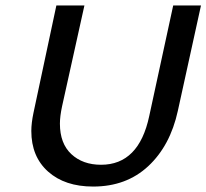

<svg xmlns="http://www.w3.org/2000/svg" viewBox="-20 -678 758 705"><path d="M95 -197Q95 -226 103 -264L187 -658H290L208 -288Q200 -251 200 -224Q200 -151 242 -112Q284 -73 351 -73Q490 -73 528 -252L616 -658H718L633 -271Q605 -143 524.5 -68Q444 7 322 7Q218 7 156.5 -48Q95 -103 95 -197Z"/></svg>

Font: Ysabeau Semibold
Style: Italic
Weight: 600
Italic angle: -12°
Designer: Christian Thalmann (Catharsis Fonts)
Version: Version 0.003